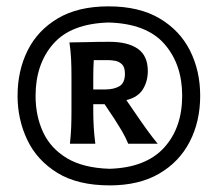

<svg xmlns="http://www.w3.org/2000/svg" viewBox="-20 -846 677 598"><path d="M317.9 -826.2Q413.6 -826.2 477.1 -788.6Q540.5 -751 572 -688Q603.5 -625 603.5 -547.9Q603.5 -467.8 570.8 -404.5Q538.1 -341.3 475.3 -304.9Q412.6 -268.6 321.8 -268.6Q222.2 -268.6 158.7 -307.6Q95.2 -346.7 64.9 -410.4Q34.7 -474.1 34.7 -547.4Q34.7 -625.5 65.9 -688.5Q97.2 -751.5 160.2 -788.8Q223.1 -826.2 317.9 -826.2ZM318.4 -775.9Q201.2 -772.5 146 -709.5Q90.8 -646.5 90.8 -547.4Q90.8 -484.4 114.5 -433.8Q138.2 -383.3 189 -353Q239.7 -322.8 321.3 -320.3Q433.6 -323.7 490.5 -385.5Q547.4 -447.3 547.4 -547.9Q547.4 -646 491.9 -709.2Q436.5 -772.5 318.4 -775.9ZM320.8 -715.8Q377.9 -715.8 409.2 -694.1Q440.4 -672.4 440.4 -624.5Q440.4 -592.8 425 -567.9Q409.7 -543 373.5 -534.2L403.8 -490.2Q419.9 -466.3 437.7 -441.7Q455.6 -417 471.2 -398.4H379.4Q370.6 -419.4 359.4 -438.5Q348.1 -457.5 336.4 -475.6L305.7 -521.5H270.5V-502Q270.5 -473.1 272 -449.2Q273.4 -425.3 276.9 -398.4H197.8Q200.7 -425.3 201.7 -449.2Q202.6 -473.1 202.6 -502V-608.4Q202.6 -637.7 201.4 -662.4Q200.2 -687 196.3 -713.9Q220.7 -713.9 251.5 -714.8Q282.2 -715.8 320.8 -715.8ZM317.9 -658.7H272Q270.5 -633.3 270.5 -604.5V-567.4H307.6Q335 -567.4 352.1 -577.6Q369.1 -587.9 369.1 -616.2Q369.1 -636.7 360.1 -645.5Q351.1 -654.3 339.1 -656.5Q327.1 -658.7 317.9 -658.7Z"/></svg>

Font: Pinar-FD Bold
Style: Regular
Weight: 700
Designer: Amin Abedi
Version: Version 3.000